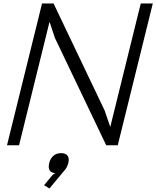

<svg xmlns="http://www.w3.org/2000/svg" viewBox="-20 -830 893 1097"><path d="M370.1 102.1Q364.7 123.5 352.1 139.2L262.2 247.1L231.9 228L280.8 168.9L295.9 159.2Q248.5 155.3 261.2 102.1Q267.1 75.7 284.9 60.3Q302.7 44.9 329.1 44.9Q356 44.9 366.5 60.1Q377 75.2 370.1 102.1ZM853 -810.1 652.8 0H586.9L293.9 -612.8L264.2 -702.1H262.2L88.9 0H20L220.2 -810.1H286.1L578.1 -198.2L608.9 -107.9H610.8L784.2 -810.1Z"/></svg>

Font: Sinkin Sans 300 Light Italic
Style: Regular
Weight: 300
Italic angle: -112°
Designer: Keith Bates
Foundry: K-Type
Version: Sinkin Sans (version 1.0)  by Keith Bates   •   © 2014   www